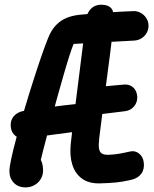

<svg xmlns="http://www.w3.org/2000/svg" viewBox="-20 -773 660 824"><path d="M26.2 -228.8Q23.4 -254.8 38.3 -273.2Q53.2 -291.6 80.6 -296.8Q108.1 -302 183.8 -312Q259.6 -321.9 311 -327Q320.8 -328.1 330.2 -329.1Q348.5 -330.6 364 -324Q379.4 -317.4 388.6 -304.4Q397.8 -291.3 398.3 -274.1Q398.9 -248.6 381.2 -231.9Q363.5 -215.2 335.4 -211.8Q279.7 -204.9 215 -196Q155.2 -188.2 91.8 -179.3Q64.7 -175.9 46.8 -189.4Q28.9 -202.8 26.2 -228.8ZM320.4 -336.7Q319.5 -362 337.3 -378.9Q355.1 -395.8 381.3 -398.2L511.2 -410Q528.3 -411.4 541 -405Q553.7 -398.6 560.9 -386.2Q568.1 -373.8 569 -357.8Q570 -334.1 555.5 -316.5Q541.1 -298.9 516 -295.7L386 -279.8Q369.2 -278 354.6 -285.7Q339.9 -293.4 330.4 -307.5Q320.9 -321.6 320.4 -336.7ZM283.7 -156.2Q289.9 -215.4 310.2 -375.3Q339.1 -600.1 347.8 -682.2Q351.5 -716.4 370.6 -735.6Q389.8 -754.8 421.8 -752.4Q453.8 -750 463.2 -728.3Q472.5 -706.7 468 -669.9Q461.2 -611.2 452.3 -541Q443.4 -470.8 434.3 -403.2Q426.8 -344.4 419.4 -287.5Q412 -230.7 405.9 -180.3Q402.6 -152.4 404.7 -137Q406.8 -121.7 416.2 -114.9Q425.5 -108.1 445.5 -108.7Q461.5 -109.2 478.1 -111.4Q494.8 -113.5 512.4 -117.3Q525.4 -120.2 538.4 -122.9Q559.6 -127.6 576.4 -114.4Q593.2 -101.2 596.7 -78.2Q601 -48.2 587.2 -28.7Q573.4 -9.1 547 -2.3Q542.8 -0.9 537.5 0.1Q506.8 7.2 476.5 10.2Q446.2 13.1 406.8 14Q361.4 14.8 332 -6.3Q302.7 -27.5 290.4 -66.1Q278.2 -104.7 283.7 -156.2ZM20.4 -39.1Q20.4 -69.9 50.5 -181.9Q80.5 -293.9 120.7 -420Q160.9 -546 185.7 -607.8Q200 -644.6 221.2 -666Q242.5 -687.3 267.6 -697Q292.8 -706.8 323.5 -709.8Q380.1 -715.2 441.9 -719.4Q503.8 -723.6 551.7 -725.2Q568.8 -726.1 583.6 -718Q598.3 -709.9 607.6 -695.7Q616.9 -681.5 617.4 -664.3Q617.9 -647.1 609.9 -632.5Q601.8 -617.8 587.6 -608.8Q573.3 -599.8 556.5 -598.9L296 -584.5Q282.2 -552.7 251.8 -447.2Q221.3 -341.8 190.2 -223.9Q159.1 -106.1 147.3 -54.8L146.1 -100.5Q156 -87.9 160.5 -73.6Q164.9 -59.2 164.9 -42.5Q164.9 -21.6 154.9 -4.7Q144.8 12.2 127.5 21.7Q110.2 31.2 90 31.2Q58.2 31.2 39.3 11.6Q20.4 -8 20.4 -39.1Z"/></svg>

Font: Monaspace Radon Var
Style: Regular
Weight: 400
Designer: Riley Cran and the Lettermatic Team
Version: Version 1.000 (Monaspace Radon Var)